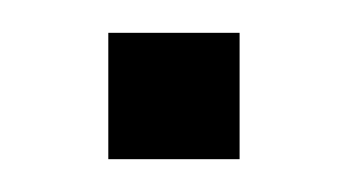

<svg xmlns="http://www.w3.org/2000/svg" viewBox="-20 -423 212 117"><path d="M126 -403H46V-326H126Z"/></svg>

Font: United Sans Thin
Style: Regular
Weight: 100
Designer: Pablo Impallari, Rodrigo Fuenzalida (Modified by Dan O. Williams)
Version: Version 1.000;PS 001.000;hotconv 1.0.88;makeotf.lib2.5.64775